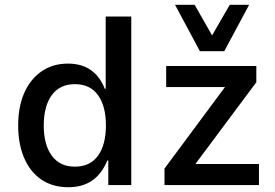

<svg xmlns="http://www.w3.org/2000/svg" viewBox="-20 -774 1150 803"><path d="M266 9Q200 9 153 -23Q106 -55 81 -113.5Q56 -172 56 -249Q56 -327 81 -384.5Q106 -442 153 -475Q200 -508 264 -508Q322 -508 360.5 -480.5Q399 -453 418 -403H422V-705H529V0H433V-103H429Q406 -47 365.5 -19Q325 9 266 9ZM293 -77Q357 -77 390 -123Q423 -169 423 -249Q423 -330 390 -376Q357 -422 293 -422Q230 -422 196.5 -376Q163 -330 163 -249Q163 -169 196.5 -123Q230 -77 293 -77ZM668 0V-69L947 -445L952 -410H675V-498H1052V-430L771 -53L766 -88H1063V0ZM816 -560 712 -754H794L867 -626L941 -754H1022L918 -560Z"/></svg>

Font: Nunito Sans 7pt SemiCondensed SemiBold
Style: Regular
Weight: 600
Width: 4
Designer: Vernon Adams
Foundry: Vernon Adams
Version: Version 3.101;gftools[0.9.27]